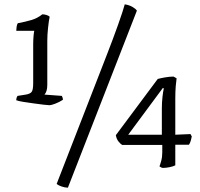

<svg xmlns="http://www.w3.org/2000/svg" viewBox="-20 -772 924 885"><path d="M208 -287Q201 -287 180.5 -289.5Q160 -292 134.5 -295.5Q109 -299 87 -302.5Q65 -306 55 -310Q55 -322 61 -330L99 -336Q118 -339 125.5 -348Q133 -357 133 -389V-567Q133 -586 134.5 -604.5Q136 -623 138 -630H55Q55 -637 56.5 -648Q58 -659 62 -665Q95 -671 124 -679.5Q153 -688 175 -706Q184 -706 194 -703Q204 -700 209 -695Q205 -677 201.5 -644Q198 -611 198 -584V-381Q198 -350 185 -336L265 -330Q266 -328 268 -323Q270 -318 270 -312Q253 -301 234.5 -294Q216 -287 208 -287ZM293 93Q280 93 265 88Q250 83 241 76L470 -513Q502 -595 525 -660Q548 -725 555 -752Q575 -749 590 -740.5Q605 -732 611 -723ZM731 2Q728 2 723.5 0Q719 -2 715 -5Q718 -12 723 -30Q728 -48 728 -70V-104H543Q536 -108 526.5 -119.5Q517 -131 514 -149L707 -408Q721 -412 742 -415.5Q763 -419 780 -419L794 -411Q792 -399 790 -374.5Q788 -350 788 -318V-151L858 -154L864 -143Q863 -136 859.5 -124Q856 -112 851 -105H788V-10Q779 -5 762 -1.5Q745 2 731 2ZM571 -151H726V-271Q726 -300 729 -326Q732 -352 735 -364L731 -367Z"/></svg>

Font: Texturina ExtraLight
Style: Regular
Weight: 200
Designer: Guillermo Torres Carreño
Foundry: Omnibus-Type
Version: Version 1.002; ttfautohint (v1.8.3)